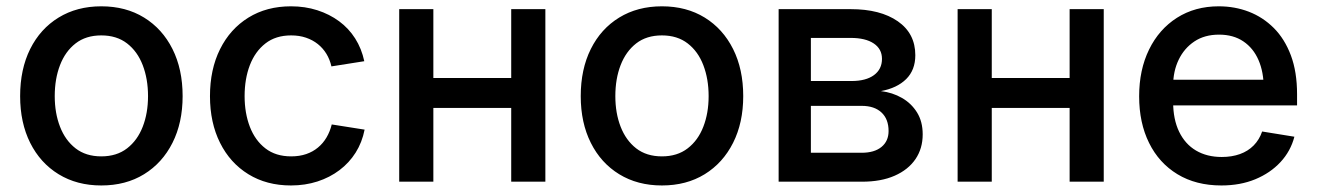

<svg xmlns="http://www.w3.org/2000/svg" viewBox="-20 -564 4087 596"><path d="M294.4 11.7Q218.8 11.7 161.9 -23.2Q105 -58.1 73.7 -120.6Q42.5 -183.1 42.5 -265.6Q42.5 -349.1 73.7 -411.9Q105 -474.6 161.9 -509.5Q218.8 -544.4 294.4 -544.4Q370.6 -544.4 427.2 -509.5Q483.9 -474.6 515.4 -411.9Q546.9 -349.1 546.9 -265.6Q546.9 -183.1 515.4 -120.6Q483.9 -58.1 427.2 -23.2Q370.6 11.7 294.4 11.7ZM294.4 -78.6Q342.3 -78.6 374.5 -103.5Q406.7 -128.4 423.1 -170.7Q439.5 -212.9 439.5 -265.6Q439.5 -318.8 423.1 -361.6Q406.7 -404.3 374.5 -429.2Q342.3 -454.1 294.4 -454.1Q246.6 -454.1 214.6 -429.2Q182.6 -404.3 166.3 -361.8Q149.9 -319.3 149.9 -265.6Q149.9 -212.9 166.3 -170.7Q182.6 -128.4 214.6 -103.5Q246.6 -78.6 294.4 -78.6Z M883.3 11.7Q807.6 11.7 751 -23.2Q694.3 -58.1 663.1 -120.6Q631.8 -183.1 631.8 -265.6Q631.8 -348.6 663.1 -411.4Q694.3 -474.1 751 -509.3Q807.6 -544.4 883.3 -544.4Q927.2 -544.4 965.1 -532.2Q1002.9 -520 1032.7 -498Q1062.5 -476.1 1082.5 -444.6Q1102.5 -413.1 1110.8 -374L1008.8 -357.9Q1003.9 -379.4 993.2 -397Q982.4 -414.6 966.6 -427.2Q950.7 -439.9 929.9 -447Q909.2 -454.1 883.8 -454.1Q835.9 -454.1 804 -429.2Q772 -404.3 755.6 -361.8Q739.3 -319.3 739.3 -265.6Q739.3 -212.9 755.6 -170.4Q772 -127.9 804 -103.3Q835.9 -78.6 883.8 -78.6Q909.7 -78.6 930.4 -85.7Q951.2 -92.8 967 -106Q982.9 -119.1 993.7 -137.5Q1004.4 -155.8 1009.8 -177.7L1111.8 -161.6Q1104 -122.1 1084 -90.3Q1064 -58.6 1033.9 -35.9Q1003.9 -13.2 965.6 -0.7Q927.2 11.7 883.3 11.7Z M1593.3 -321.8V-229H1298.3V-321.8ZM1325.2 -535.6V0H1219.2V-535.6ZM1672.9 -535.6V0H1566.9V-535.6Z M2034.7 11.7Q1959 11.7 1902.1 -23.2Q1845.2 -58.1 1814 -120.6Q1782.7 -183.1 1782.7 -265.6Q1782.7 -349.1 1814 -411.9Q1845.2 -474.6 1902.1 -509.5Q1959 -544.4 2034.7 -544.4Q2110.8 -544.4 2167.5 -509.5Q2224.1 -474.6 2255.6 -411.9Q2287.1 -349.1 2287.1 -265.6Q2287.1 -183.1 2255.6 -120.6Q2224.1 -58.1 2167.5 -23.2Q2110.8 11.7 2034.7 11.7ZM2034.7 -78.6Q2082.5 -78.6 2114.7 -103.5Q2147 -128.4 2163.3 -170.7Q2179.7 -212.9 2179.7 -265.6Q2179.7 -318.8 2163.3 -361.6Q2147 -404.3 2114.7 -429.2Q2082.5 -454.1 2034.7 -454.1Q1986.8 -454.1 1954.8 -429.2Q1922.9 -404.3 1906.5 -361.8Q1890.1 -319.3 1890.1 -265.6Q1890.1 -212.9 1906.5 -170.7Q1922.9 -128.4 1954.8 -103.5Q1986.8 -78.6 2034.7 -78.6Z M2397 0V-535.6H2620.6Q2712.9 -535.6 2767.1 -497.8Q2821.3 -460 2821.3 -392.6Q2821.3 -346.7 2793 -318.6Q2764.6 -290.5 2714.4 -281.2Q2750.5 -276.9 2779.8 -260Q2809.1 -243.2 2826.7 -214.8Q2844.2 -186.5 2844.2 -147Q2844.2 -103 2821.8 -70.1Q2799.3 -37.1 2757.3 -18.6Q2715.3 0 2655.8 0ZM2497.1 -89.8H2654.8Q2694.3 -89.8 2716.3 -107.9Q2738.3 -126 2738.3 -157.2Q2738.3 -194.3 2716.3 -214.8Q2694.3 -235.4 2654.8 -235.4H2497.1ZM2497.1 -312.5H2623Q2668 -312.5 2692.9 -330.8Q2717.8 -349.1 2717.8 -381.3Q2717.8 -412.1 2692.1 -429.2Q2666.5 -446.3 2620.6 -446.3H2497.1Z M3326.7 -321.8V-229H3031.7V-321.8ZM3058.6 -535.6V0H2952.6V-535.6ZM3406.2 -535.6V0H3300.3V-535.6Z M3771.5 11.7Q3692.4 11.7 3635 -23.2Q3577.6 -58.1 3546.9 -120.4Q3516.1 -182.6 3516.1 -265.1Q3516.1 -347.2 3546.9 -410.2Q3577.6 -473.1 3633.5 -508.8Q3689.5 -544.4 3763.2 -544.4Q3813 -544.4 3856.7 -527.6Q3900.4 -510.7 3934.1 -477.1Q3967.8 -443.4 3987.1 -392.1Q4006.3 -340.8 4006.3 -271.5V-236.8H3571.3V-316.4H3951.2L3902.8 -290.5Q3902.8 -340.3 3886.7 -377.4Q3870.6 -414.6 3839.6 -435.5Q3808.6 -456.5 3764.2 -456.5Q3719.2 -456.5 3687.5 -435.3Q3655.8 -414.1 3638.7 -378.4Q3621.6 -342.8 3621.6 -298.3V-247.6Q3621.6 -193.8 3640.1 -155.3Q3658.7 -116.7 3692.6 -96.7Q3726.6 -76.7 3772.5 -76.7Q3803.7 -76.7 3828.9 -85.7Q3854 -94.7 3871.6 -112.5Q3889.2 -130.4 3897.9 -155.8L3998 -139.6Q3986.3 -94.7 3954.8 -60.8Q3923.3 -26.9 3876.7 -7.6Q3830.1 11.7 3771.5 11.7Z"/></svg>

Font: Inter 20pt Medium
Style: Regular
Weight: 500
Version: Version 4.001;git-66647c0bb